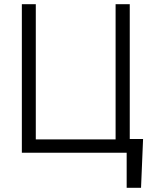

<svg xmlns="http://www.w3.org/2000/svg" viewBox="-20 -727 739 914"><path d="M651.4 167H583V0H84V-707H150.4V-63.5H530.3V-707H597.7V-65.4H661.1Z"/></svg>

Font: Pretendard Std Light
Style: Regular
Weight: 300
Designer: Base glyphs from Inter by Rasmus Andersson; Hangeul glyphs from Noto Sans CJK(Source Han Sans) by Jang Soo-young and Kan
Foundry: Kil Hyung-jin
Version: Version 1.309